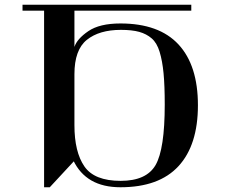

<svg xmlns="http://www.w3.org/2000/svg" viewBox="-20 -770 970 810"><path d="M787 -750H281V-725H787ZM489 -7Q378 -7 336 -68Q294 -129 294 -242V-457Q294 -560 346.5 -602Q399 -644 490 -644Q537 -644 567.5 -635.5Q598 -627 620 -608Q642 -589 653.5 -551Q665 -513 670 -461Q675 -409 675 -329Q675 -141 636.5 -74Q598 -7 489 -7ZM289 -94Q343 20 488 20Q651 20 733 -69Q815 -158 815 -326Q815 -494 733 -582.5Q651 -671 488 -671Q400 -671 352.5 -638.5Q305 -606 294 -572V-750H75V-725H166V20H190L304 -103Z"/></svg>

Font: Solide Mirage
Style: Mono
Weight: 400
Width: 6
Designer: Jérémy Landes
Foundry: Velvetyne Type Foundry
Version: Version 1.1